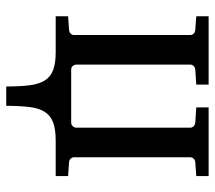

<svg xmlns="http://www.w3.org/2000/svg" viewBox="-56 -466 678 605"><g transform="rotate(90 282.5 -163.0)"><path d="M421.9 0Q386.2 0 364.7 8.3Q343.3 16.6 331.8 34.9Q320.3 53.2 316.7 83Q313 112.8 313 155.8H252Q252 112.8 248.3 83Q244.6 53.2 233.4 34.9Q222.2 16.6 200.9 8.3Q179.7 0 144 0H30.8V-39.1L73.2 -42Q82 -43 85.9 -47.6Q89.8 -52.2 89.8 -57.1V-424.8Q89.8 -429.7 85.9 -434.3Q82 -439 73.2 -439.9L30.8 -442.9V-481.9H246.1V-442.9L199.2 -439.9Q190.9 -439 187 -434.3Q183.1 -429.7 183.1 -424.8V-64Q183.1 -59.6 187 -54.2Q190.9 -48.8 199.2 -48.8H365.2Q373.5 -48.8 377.7 -54.2Q381.8 -59.6 381.8 -64V-424.8Q381.8 -429.7 377.7 -434.3Q373.5 -439 365.2 -439.9L317.9 -442.9V-481.9H534.2V-442.9L491.2 -439.9Q482.9 -439 479 -434.3Q475.1 -429.7 475.1 -424.8V-57.1Q475.1 -52.2 479 -47.6Q482.9 -43 491.2 -42L534.2 -39.1V0Z"/></g></svg>

Font: Charis SIL CyrE
Style: Regular
Weight: 400
Foundry: SIL International
Version: Version 5.000